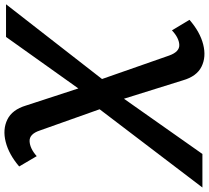

<svg xmlns="http://www.w3.org/2000/svg" viewBox="-206 -690 953 876"><g transform="rotate(-90 271.0 -252.5)"><path d="M618 135Q563 183 506 197.5Q449 212 404.5 190Q360 168 342 105L258 -164L6 194H-147L210 -275L113 -548Q97 -596 64 -594.5Q31 -593 -4 -562L-51 -642Q4 -689 61 -703.5Q118 -718 163 -696Q208 -674 227 -611L305 -372L540 -702H689L348 -264L455 42Q472 90 504 88.5Q536 87 570 55Z"/></g></svg>

Font: Montserrat SemiBold
Style: Italic
Weight: 600
Italic angle: -11.3°
Designer: Julieta Ulanovsky
Foundry: Julieta Ulanovsky
Version: Version 9.000; ttfautohint (v1.8.4.7-5d5b)